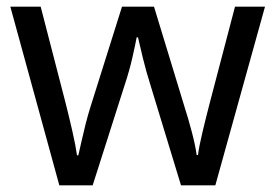

<svg xmlns="http://www.w3.org/2000/svg" viewBox="-20 -557 826 576"><path d="M431 -303Q418 -344 408.5 -383.5Q399 -423 394 -445H390Q386 -423 377 -383.5Q368 -344 354 -302L258 -1H158L11 -537H102L176 -251Q187 -208 197 -164Q207 -120 211 -91H215Q219 -108 224.5 -133Q230 -158 237 -185.5Q244 -213 251 -235L346 -537H442L534 -235Q545 -201 555.5 -161Q566 -121 570 -92H574Q577 -117 587.5 -161Q598 -205 610 -251L685 -537H775L626 -1H523Z"/></svg>

Font: Noto Sans Tifinagh SIL
Style: Regular
Weight: 400
Designer: JamraPatel
Foundry: JamraPatel LLC
Version: Version 2.006; ttfautohint (v1.8.4.7-5d5b)